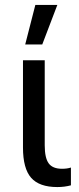

<svg xmlns="http://www.w3.org/2000/svg" viewBox="-20 -752 318 777"><path d="M231 -69Q252 -69 267 -74V-2Q241 5 212 5Q139 5 106 -32.5Q73 -70 73 -155V-508H161V-164Q161 -113 177 -91Q193 -69 231 -69ZM82 -572 123 -732H212L151 -572Z"/></svg>

Font: CST
Style: Regular
Weight: 400
Version: Version 1.00